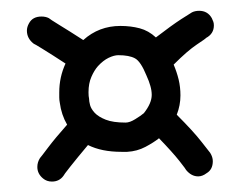

<svg xmlns="http://www.w3.org/2000/svg" viewBox="-20 -528 460 359"><path d="M249 -316.4Q263.7 -335 263.7 -350.6Q263.7 -358.4 261.2 -367.2Q258.8 -376 253.9 -386.7Q243.2 -413.1 232.4 -418.9Q221.7 -424.8 201.2 -424.8Q193.4 -424.8 183.1 -419.9Q172.9 -415 163.1 -404.3Q156.2 -396.5 150.9 -384.3Q145.5 -372.1 145.5 -355.5Q145.5 -347.7 146.5 -343.8Q146.5 -338.9 148.4 -331.5Q150.4 -324.2 157.2 -316.9Q164.1 -309.6 177.7 -304.2Q191.4 -298.8 214.8 -298.8Q222.7 -298.8 232.9 -305.2Q243.2 -311.5 249 -316.4ZM376 -494.1Q377.9 -490.2 378.9 -487.3Q379.9 -484.4 379.9 -480.5Q379.9 -464.8 365.2 -457Q365.2 -456.1 348.1 -444.8Q331.1 -433.6 304.7 -407.2Q310.5 -393.6 314 -379.4Q317.4 -365.2 317.4 -349.6Q317.4 -331.1 310.5 -313.5Q341.8 -282.2 356.9 -262.7Q372.1 -243.2 373 -242.2Q377.9 -234.4 377.9 -226.6Q377.9 -210.9 366.2 -204.1Q358.4 -198.2 350.6 -198.2Q337.9 -198.2 328.1 -210Q328.1 -210.9 315.4 -227.1Q302.7 -243.2 277.3 -269.5Q267.6 -261.7 252 -253.4Q236.3 -245.1 217.8 -244.1H207Q169.9 -244.1 144.5 -256.8Q124 -232.4 111.3 -216.3Q98.6 -200.2 98.6 -199.2Q90.8 -188.5 77.1 -188.5Q67.4 -188.5 60.5 -194.3Q49.8 -203.1 49.8 -215.8Q49.8 -224.6 54.7 -232.4Q56.6 -234.4 69.8 -252Q83 -269.5 105.5 -294.9Q94.7 -313.5 91.8 -335.9Q90.8 -340.8 90.8 -345.7Q90.8 -350.6 90.8 -355.5Q90.8 -383.8 102.5 -409.2Q77.1 -425.8 60.5 -436Q43.9 -446.3 43 -446.3Q30.3 -456.1 30.3 -470.7Q30.3 -477.5 34.2 -484.4Q41 -497.1 57.6 -497.1Q65.4 -497.1 71.3 -494.1Q73.2 -492.2 90.8 -481.4Q108.4 -470.7 135.7 -453.1Q165 -479.5 205.1 -479.5Q224.6 -479.5 241.2 -475.1Q257.8 -470.7 271.5 -458Q300.8 -480.5 318.8 -492.2Q336.9 -503.9 338.9 -504.9Q344.7 -507.8 352.5 -507.8Q368.2 -507.8 376 -494.1Z"/></svg>

Font: Coming Soon
Style: Regular
Weight: 400
Designer: Dathan Boardman
Foundry: Open Window
Version: Version 1.000